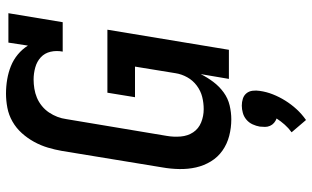

<svg xmlns="http://www.w3.org/2000/svg" viewBox="-220 -563 1040 640"><g transform="rotate(-90 300.0 -243.0)"><path d="M222 8Q194 8 167 1Q140 -6 118 -21.5Q96 -37 82 -60Q68 -83 62 -109.5Q56 -136 56.5 -165Q57 -194 62 -222L117 -557Q121 -580 128 -603.5Q135 -627 147 -649Q159 -671 176 -690Q193 -709 215 -721.5Q237 -734 261 -738.5Q285 -743 308 -743Q332 -743 355.5 -739Q379 -735 400 -726.5Q421 -718 438.5 -703.5Q456 -689 468 -670L478 -735H576L546 -554H448Q452 -575 447.5 -594.5Q443 -614 429 -627Q415 -640 395 -645.5Q375 -651 355 -651Q340 -651 324.5 -648.5Q309 -646 294.5 -640Q280 -634 267 -623.5Q254 -613 245 -599.5Q236 -586 230.5 -571.5Q225 -557 223 -542L167 -207Q163 -184 165 -160.5Q167 -137 179 -119Q191 -101 212 -92.5Q233 -84 256 -84Q277 -84 297 -89Q317 -94 334.5 -107Q352 -120 362.5 -139Q373 -158 376 -178L398 -313H296L311 -405H521L454 0H357L373 -94Q362 -72 347 -52Q332 -32 312 -17.5Q292 -3 268.5 2.5Q245 8 222 8ZM220 257 179 209Q193 199 204.5 186Q216 173 225 159Q217 156 210.5 150.5Q204 145 200.5 137Q197 129 197 120.5Q197 112 198 103Q200 91 205.5 79Q211 67 221 58.5Q231 50 243.5 46.5Q256 43 268 43Q280 43 291 46.5Q302 50 309 58.5Q316 67 317.5 79Q319 91 317 103Q314 125 305.5 146.5Q297 168 284.5 188Q272 208 256 225.5Q240 243 220 257Z"/></g></svg>

Font: Iosevka Curly Slab SmBdExObl
Style: Regular
Weight: 600
Width: 7
Italic angle: -9°
Monospace: yes
Designer: Belleve Invis
Foundry: Belleve Invis
Version: Version 11.1.0; ttfautohint (v1.8.3)